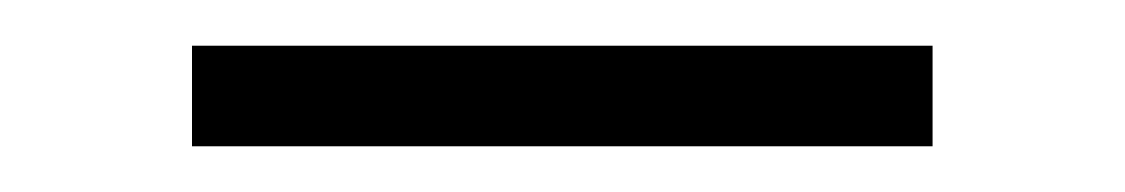

<svg xmlns="http://www.w3.org/2000/svg" viewBox="-20 -322 492 84"><path d="M64 -258V-302H388V-258Z"/></svg>

Font: Red Hat Text Light
Style: Regular
Weight: 300
Designer: Pentagram, MCKL
Foundry: Pentagram, MCKL
Version: Version 1.023; ttfautohint (v1.8.3)